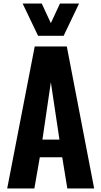

<svg xmlns="http://www.w3.org/2000/svg" viewBox="-20 -1075 578 1095"><path d="M21 0 178 -810H361L517 0H364L335 -178H207L176 0ZM222 -279H319L270 -606ZM197 -871 109 -1055H218L270 -943L322 -1055H431L343 -871Z"/></svg>

Font: Oswald SemiBold
Style: Regular
Weight: 600
Designer: Vernon Adams
Foundry: Vernon Adams
Version: Version 4.103;gftools[0.9.33.dev8+g029e19f]